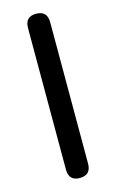

<svg xmlns="http://www.w3.org/2000/svg" viewBox="-113 -758 490 812"><g transform="rotate(-15 132.0 -352.5)"><path d="M132 7Q84 7 84 -43V-662Q84 -712 132 -712Q181 -712 181 -662V-43Q181 7 132 7Z"/></g></svg>

Font: Chiron GoRound TC
Style: Regular
Weight: 400
Designer: Ryoko NISHIZUKA 西塚涼子 (kana, bopomofo & ideographs); Paul D. Hunt (Latin, Greek & Cyrillic); Sandoll Communications 산돌커뮤니
Foundry: Adobe
Version: Version 1.000;hotconv 1.1.1;makeotfexe 2.6.0